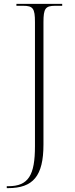

<svg xmlns="http://www.w3.org/2000/svg" viewBox="-20 -734 386 994"><path d="M15 240H21C152 240 205 177 205 14V-619C205 -690 215 -704 266 -704H302V-714H65V-704H100C151 -704 161 -690 161 -620V23C161 172 128 230 23 230H15Z"/></svg>

Font: Noto Serif Display ExtraLight
Style: Regular
Weight: 200
Designer: Monotype Design Team
Foundry: Monotype Imaging Inc.
Version: Version 2.009